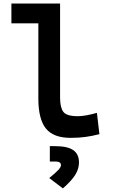

<svg xmlns="http://www.w3.org/2000/svg" viewBox="-20 -752 626 1061"><path d="M370.1 9.8Q275.4 9.8 233.6 -42Q191.9 -93.8 191.9 -207.5V-623H43V-732.4H312V-212.4Q312 -158.7 329.8 -134.3Q347.7 -109.9 409.2 -109.9Q451.2 -109.9 515.6 -128.4L529.3 -10.7Q488.8 0 451.2 4.9Q413.6 9.8 370.1 9.8ZM327.6 289.1 252 231.9Q287.6 203.1 302.2 187.3Q316.9 171.4 316.9 160.6Q316.9 140.6 287.1 140.6H255.4V55.7H286.1Q353 55.7 384.8 77.6Q416.5 99.6 416.5 146Q416.5 181.6 395.3 215.1Q374 248.5 327.6 289.1Z"/></svg>

Font: Cascadia Mono NF SemiBold
Style: Regular
Weight: 600
Monospace: yes
Designer: Aaron Bell
Foundry: Saja Typeworks
Version: Version 2404.023; ttfautohint (v1.8.4)